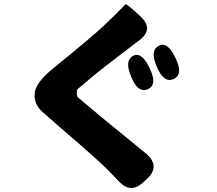

<svg xmlns="http://www.w3.org/2000/svg" viewBox="-20 -839 1040 921"><path d="M668 35Q607 92 550 31L510 -11Q456 -68 261 -234Q229 -262 223 -268Q219 -271 188 -298Q143 -336 146 -388Q149 -440 229 -506Q421 -662 475 -713Q505 -741 520 -756Q578 -813 581.5 -818.5Q585 -824 650 -764L654 -760Q719 -700 649 -646L635 -636Q451 -496 417 -466Q385 -438 352 -411Q348 -407 348.5 -392Q349 -377 355 -371Q386 -344 418 -318L485 -262Q681 -103 686 -98Q748 -39 685 19ZM689 -411Q642 -391 610 -469L608 -474Q577 -549 618 -571Q658 -593 696 -516L699 -509Q736 -432 689 -411ZM813 -460Q766 -439 733 -517L731 -522Q699 -597 741 -619Q782 -642 820 -565L823 -558Q860 -481 813 -460Z"/></svg>

Font: Resource Han Rounded TW Heavy
Style: Regular
Weight: 900
Designer: Cyano Hao (round all glyphs); Ryoko NISHIZUKA 西塚涼子 (kana, bopomofo & ideographs); Paul D. Hunt (Latin, Greek & Cyrillic)
Foundry: Cyano Hao
Version: 0.990